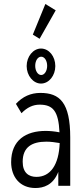

<svg xmlns="http://www.w3.org/2000/svg" viewBox="-20 -934 415 965"><path d="M179 -739 260 -882 208 -914 145 -760ZM186 -514C226 -514 258 -554 258 -602C258 -651 226 -690 186 -690C147 -690 114 -650 114 -602C114 -554 147 -514 186 -514ZM187 -557C170 -557 157 -578 157 -603C157 -629 170 -649 187 -649C204 -649 217 -629 217 -603C217 -578 204 -557 187 -557ZM158 11C198 11 247 -3 273 -70V0H333V-243C333 -419 280 -467 183 -467C135 -467 94 -449 60 -412L88 -365C116 -394 146 -408 179 -408C246 -408 274 -376 279 -269C253 -274 230 -276 209 -276C111 -276 36 -230 36 -119C36 -45 80 11 158 11ZM94 -121C94 -195 141 -222 213 -222C234 -222 257 -219 280 -215C276 -105 233 -45 163 -45C124 -45 94 -66 94 -121Z"/></svg>

Font: Inconsolata Condensed
Style: Regular
Weight: 400
Width: 3
Monospace: yes
Designer: Raph Levien, Cyreal, Brenton Simpson
Foundry: Raph Levien, Cyreal, Google
Version: Version 3.100